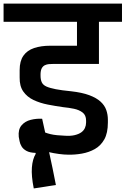

<svg xmlns="http://www.w3.org/2000/svg" viewBox="-56 -861 703 1075"><path d="M133 194Q119 124 122.5 77Q126 30 144 0L143 -5Q111 -6 92.5 -16Q74 -26 65 -41Q56 -56 53.5 -71Q51 -86 49 -95Q45 -136 64.5 -159Q84 -182 116 -190Q148 -198 180 -196L197 -119Q210 -114 226.5 -110Q243 -106 264 -104Q285 -102 309 -101Q340 -99 362.5 -104.5Q385 -110 399 -120Q413 -130 419.5 -144.5Q426 -159 426 -175V-186Q426 -216 406.5 -231Q387 -246 358 -252Q329 -258 298 -261Q255 -267 211.5 -275.5Q168 -284 132 -301Q96 -318 74.5 -348.5Q53 -379 54 -428V-469Q54 -519 75 -549Q96 -579 135 -592Q174 -605 225 -605H375V-739H-36V-841H627V-739H498V-503H242Q230 -503 218 -502Q206 -501 195.5 -496Q185 -491 178.5 -480Q172 -469 171 -448V-437Q171 -415 178 -400Q185 -385 204 -376.5Q223 -368 256.5 -361.5Q290 -355 342 -350Q404 -343 444 -328Q484 -313 507 -292Q530 -271 539 -245Q548 -219 548 -191V-175Q548 -116 528 -80.5Q508 -45 475 -26.5Q442 -8 402.5 -1Q363 6 325 5Q303 5 273.5 1Q244 -3 219 -9Q229 36 238.5 82Q248 128 257 175Q238 178 223.5 180Q209 182 195.5 184.5Q182 187 167 189Q152 191 133 194Z"/></svg>

Font: Matangi
Style: Bold
Weight: 700
Designer: Prashant Pant
Foundry: The Graphic Ant
Version: Version 3.002